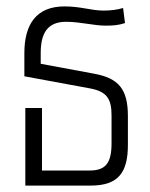

<svg xmlns="http://www.w3.org/2000/svg" viewBox="-20 -579 467 599"><path d="M59 0H263C351 0 379 -43 379 -127V-217C379 -301 350 -335 274 -349L107 -380V-413C107 -474 127 -511 186 -511C231 -511 272 -499 310 -499C331 -499 349 -500 370 -507L364 -554C344 -548 323 -546 303 -546C264 -546 233 -559 181 -559C94 -559 56 -504 56 -413V-341L262 -303C314 -293 328 -270 328 -218V-132C328 -67 307 -47 259 -47H111V-242H59Z"/></svg>

Font: Noto Sans Thai Looped Condensed Light
Style: Regular
Weight: 300
Width: 3
Designer: Sasikarn Vongin, Ben Mitchell
Foundry: The Fontpad Ltd
Version: Version 1.001